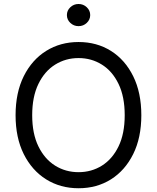

<svg xmlns="http://www.w3.org/2000/svg" viewBox="-20 -952 802 981"><path d="M381.3 9.8Q288.6 9.8 215.8 -35.6Q143.1 -81.1 101.3 -164.8Q59.6 -248.5 59.6 -363.3Q59.6 -478.5 101.3 -562.5Q143.1 -646.5 215.8 -691.9Q288.6 -737.3 381.3 -737.3Q474.6 -737.3 546.9 -691.9Q619.1 -646.5 660.6 -562.5Q702.1 -478.5 702.1 -363.3Q702.1 -248.5 660.6 -164.8Q619.1 -81.1 546.9 -35.6Q474.6 9.8 381.3 9.8ZM381.3 -72.3Q447.3 -72.3 500.7 -105.7Q554.2 -139.2 585.7 -204.1Q617.2 -269 617.2 -363.3Q617.2 -458 585.7 -523.2Q554.2 -588.4 500.7 -621.8Q447.3 -655.3 381.3 -655.3Q315.4 -655.3 261.7 -621.8Q208 -588.4 176.3 -523.2Q144.5 -458 144.5 -363.3Q144.5 -269 176.3 -204.1Q208 -139.2 261.7 -105.7Q315.4 -72.3 381.3 -72.3ZM381.3 -818.4Q356.9 -818.4 339.4 -835Q321.8 -851.6 321.8 -875Q321.8 -898.4 339.4 -915Q356.9 -931.6 381.3 -931.6Q405.8 -931.6 423.3 -915Q440.9 -898.4 440.9 -875Q440.9 -851.6 423.3 -835Q405.8 -818.4 381.3 -818.4Z"/></svg>

Font: Inter
Style: Regular
Weight: 400
Designer: Rasmus Andersson
Foundry: rsms
Version: Version 4.000;git-8c9346024